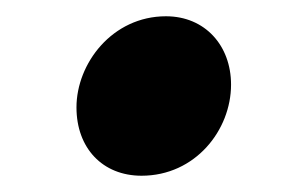

<svg xmlns="http://www.w3.org/2000/svg" viewBox="-20 -444 350 236"><path d="M154 -228C220 -228 264 -284 264 -340C264 -388 232 -424 184 -424C118 -424 74 -366 74 -312C74 -262 106 -228 154 -228Z"/></svg>

Font: Source Sans Pro Black
Style: Italic
Weight: 900
Italic angle: -11°
Designer: Paul D. Hunt
Foundry: Adobe Systems Incorporated
Version: Version 3.006;hotconv 1.0.111;makeotfexe 2.5.65597